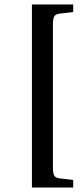

<svg xmlns="http://www.w3.org/2000/svg" viewBox="-20 -712 375 860"><path d="M123 128V-692H308V-658L248 -651Q229 -649 223 -638.5Q217 -628 217 -604V40Q217 64 223 74.5Q229 85 248 87L308 94V128Z"/></svg>

Font: Heuristica
Style: Bold
Weight: 700
Version: Version 1.0.2